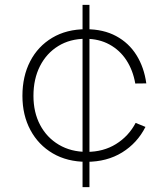

<svg xmlns="http://www.w3.org/2000/svg" viewBox="-20 -772 677 792"><path d="M320.5 -752H349V0H320.5ZM580 -248.5Q546.5 -182 483.8 -143.2Q421 -104.5 337 -104.5Q257.5 -104.5 198 -139.2Q138.5 -174 105.5 -235.5Q72.5 -297 72.5 -376.5Q72.5 -457.5 104.5 -519.2Q136.5 -581 195.5 -616.2Q254.5 -651.5 335 -651.5Q406.5 -651.5 459 -623.2Q511.5 -595 543 -544.5Q574.5 -494 583.5 -428L538 -427.5Q528.5 -482 501.5 -523.5Q474.5 -565 431.5 -588.5Q388.5 -612 333 -612Q269 -612 220.5 -582.2Q172 -552.5 145 -499.5Q118 -446.5 118 -376.5Q118 -308.5 145.5 -256.5Q173 -204.5 222.8 -175Q272.5 -145.5 338 -145.5Q406.5 -145.5 458.5 -177.8Q510.5 -210 539.5 -265Z"/></svg>

Font: Hepta Slab ExtraLight Light
Style: Regular
Weight: 300
Version: Version 1.100